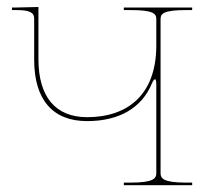

<svg xmlns="http://www.w3.org/2000/svg" viewBox="-20 -542 600 562"><path d="M542.5 -520H342.5V-512.5H362.5C428.5 -512.5 437.5 -502 437.5 -486.5V-409C437.5 -264 353 -199 235 -199C142.5 -199 92.5 -258.5 92.5 -369V-521.5L27.5 -520H15V-512.5H27.5C66 -512.5 80 -506 80 -487.5V-367.5C80 -250.5 134 -187.5 235 -187.5C328.5 -187.5 395 -226 424.5 -297.5C428 -306.5 432 -310 434 -310C436.5 -310 437.5 -303 437.5 -294.5V-35C437.5 -20.5 431 -7.5 362.5 -7.5H342.5V0H542.5V-7.5H525C456.5 -7.5 450 -20.5 450 -35V-486.5C450 -502 459 -512.5 525 -512.5H542.5Z"/></svg>

Font: ZnikomitSC
Style: Regular
Weight: 100
Designer: gluk
Foundry: gluk
Version: Version 0.55